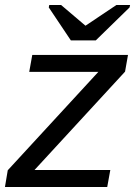

<svg xmlns="http://www.w3.org/2000/svg" viewBox="-31 -748 551 768"><path d="M-11.2 0 0 -66.9 362.3 -460.4H85.9L98.1 -528.3H481L469.2 -461.4L106.9 -67.9H410.2L397.9 0ZM352.1 -586.4H252.4L164.1 -718.3L166 -728H213.4L310.5 -645.5H311.5L434.6 -728H489.3L487.3 -718.3Z"/></svg>

Font: Liberation Sans
Style: Italic
Weight: 400
Italic angle: -12°
Designer: Steve Matteson
Foundry: Ascender Corporation
Version: Version 2.1.5